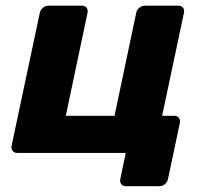

<svg xmlns="http://www.w3.org/2000/svg" viewBox="-20 -540 719 678"><path d="M424.3 117.5Q413.6 117.5 408.2 110.3Q402.8 103 404.8 92.4L424 0H40.8Q30.1 0 24.5 -7.2Q18.9 -14.5 20.9 -25.1L120.6 -494.9Q122.6 -505.5 131.7 -512.8Q140.8 -520 151.4 -520H269.6Q280.2 -520 285.7 -512.8Q291.1 -505.5 289.1 -494.9L212.4 -131.1H384.4L461.1 -494.9Q463.1 -505.5 472.2 -512.8Q481.3 -520 491.9 -520H610.1Q620.7 -520 626.2 -512.8Q631.6 -505.5 629.6 -494.9L552.5 -131.1H595.6Q606.2 -131.1 611.7 -123.9Q617.1 -116.6 615.1 -106L573.2 92.4Q571.2 103 562.2 110.3Q553.1 117.5 542.5 117.5Z"/></svg>

Font: Rubik Light
Style: Italic
Weight: 300
Italic angle: -12°
Designer: Hubert and Fischer
Foundry: Hubert and Fischer
Version: Version 2.300;gftools[0.9.30]